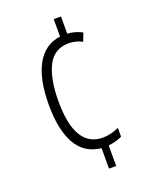

<svg xmlns="http://www.w3.org/2000/svg" viewBox="-139 -799 695 884"><g transform="rotate(-20 209.0 -357.0)"><path d="M271 -724.1V-639.6Q291.5 -638.7 309.6 -633.3Q327.6 -627.9 342.8 -619.6L327.1 -579.6Q311 -588.4 293.9 -592.3Q276.9 -596.2 261.7 -596.2Q190.4 -596.2 158.4 -533.2Q126.5 -470.2 126.5 -360.4Q126.5 -133.8 262.7 -133.8Q283.7 -133.8 303.2 -138.9Q322.8 -144 341.8 -152.3V-109.4Q329.6 -103.5 312.5 -98.4Q295.4 -93.3 274.4 -90.8V9.8H239.3V-90.3Q157.7 -99.1 118.4 -168.2Q79.1 -237.3 79.1 -359.9Q79.1 -485.4 118.7 -556.9Q158.2 -628.4 235.4 -638.7V-724.1Z"/></g></svg>

Font: Open Sans Condensed Light
Style: Regular
Weight: 300
Width: 3
Designer: Monotype Design Team
Foundry: Monotype Imaging Inc.
Version: Version 3.003; ttfautohint (v1.8.4)